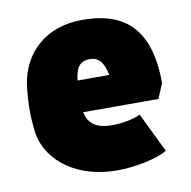

<svg xmlns="http://www.w3.org/2000/svg" viewBox="-66 -592 665 668"><g transform="rotate(-10 267.0 -258.5)"><path d="M296 10C352 10 435 -4 474 -28L406 -168C384 -155 334 -148 314 -148C286 -148 226 -147 214 -210H480L502 -262C502 -469 401 -527 266 -527C135 -527 54 -446 38 -338C34 -305 32 -277 32 -249C32 -221 34 -196 38 -164C57 -64 157 10 296 10ZM214 -322C219 -367 233 -388 269 -388C306 -388 319 -357 326 -322Z"/></g></svg>

Font: Finlandica Black
Style: Regular
Weight: 900
Designer: Niklas Ekholm, Juho Hiilivirta, Jaakko Suomalainen
Foundry: Helsinki Type Studio
Version: Version 2.000;Glyphs 3.2 (3202)